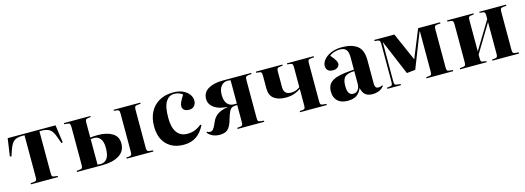

<svg xmlns="http://www.w3.org/2000/svg" viewBox="-4 -1242 5374 1965"><g transform="rotate(-15 2683.5 -259.0)"><path d="M160 0V-12L202 -16Q216 -17 221 -26Q226 -35 226 -62V-502H203Q160 -502 134 -490.5Q108 -479 91.5 -454Q75 -429 61 -387L41 -327L25 -331L52 -518H559L585 -331L570 -327L549 -387Q535 -429 518.5 -454Q502 -479 475.5 -490.5Q449 -502 407 -502H384V-60Q384 -35 388.5 -26.5Q393 -18 407 -17L446 -12V0Z M648 0V-12L687 -16Q701 -18 706.5 -26.5Q712 -35 712 -62V-457Q712 -483 706.5 -492Q701 -501 687 -502L648 -506V-518H929V-507L892 -502Q878 -500 874 -491.5Q870 -483 870 -458V-305Q883 -307 903 -308.5Q923 -310 950 -310Q1045 -310 1103.5 -274.5Q1162 -239 1162 -165Q1162 -83 1094.5 -41.5Q1027 0 918 0ZM1174 0V-12L1207 -15Q1223 -17 1228 -25.5Q1233 -34 1233 -58V-460Q1233 -484 1228 -492.5Q1223 -501 1207 -503L1174 -507V-518H1457V-506L1422 -503Q1403 -501 1397 -492.5Q1391 -484 1391 -460V-58Q1391 -34 1397 -25.5Q1403 -17 1422 -16L1457 -12V0ZM903 -16Q947 -16 972 -51Q997 -86 997 -161Q997 -229 971.5 -260Q946 -291 910 -291Q898 -291 888 -290Q878 -289 870 -288V-18Q884 -16 903 -16Z M1778 14Q1664 14 1597 -54.5Q1530 -123 1530 -247Q1530 -332 1563 -396Q1596 -460 1658.5 -496Q1721 -532 1808 -532Q1867 -532 1909.5 -512.5Q1952 -493 1974.5 -461.5Q1997 -430 1997 -396Q1997 -366 1979 -342Q1961 -318 1921 -318Q1888 -318 1870 -333.5Q1852 -349 1852 -374Q1852 -392 1863 -416Q1874 -440 1902 -485Q1865 -515 1813 -515Q1759 -515 1726 -464Q1693 -413 1693 -293Q1693 -191 1731 -138Q1769 -85 1842 -85Q1890 -85 1926 -100.5Q1962 -116 1993 -141L2002 -134Q1966 -60 1911 -23Q1856 14 1778 14Z M2160 11Q2078 11 2032 -45L2038 -55Q2046 -49 2053 -46.5Q2060 -44 2071 -44Q2083 -44 2093 -50Q2103 -56 2114.5 -75Q2126 -94 2142 -132Q2161 -177 2199 -203.5Q2237 -230 2303 -242L2308 -245Q2222 -248 2169.5 -285Q2117 -322 2117 -379Q2117 -448 2176 -483Q2235 -518 2331 -518H2632V-506L2597 -503Q2578 -501 2572 -492.5Q2566 -484 2566 -460V-58Q2566 -34 2572 -25.5Q2578 -17 2597 -16L2632 -12V0H2349V-12L2382 -15Q2398 -17 2403.5 -25.5Q2409 -34 2409 -58V-237Q2400 -237 2389.5 -236.5Q2379 -236 2367 -234Q2341 -228 2326.5 -201Q2312 -174 2294 -113Q2279 -60 2259.5 -33.5Q2240 -7 2215.5 2Q2191 11 2160 11ZM2375 -253H2409V-500Q2394 -503 2373 -503Q2336 -503 2309 -471Q2282 -439 2282 -379Q2282 -313 2309.5 -283Q2337 -253 2375 -253Z M3011 0V-12L3043 -15Q3060 -17 3065 -25.5Q3070 -34 3070 -58V-231Q3044 -212 3004 -197Q2964 -182 2910 -182Q2831 -182 2786 -216.5Q2741 -251 2741 -323V-456Q2741 -482 2736.5 -491Q2732 -500 2717 -502L2682 -506V-518H2963V-507L2925 -502Q2910 -500 2904.5 -491.5Q2899 -483 2899 -458V-297Q2899 -255 2918.5 -236Q2938 -217 2978 -217Q3006 -217 3029.5 -226.5Q3053 -236 3070 -250V-460Q3070 -484 3065 -492.5Q3060 -501 3043 -503L3011 -507V-518H3294V-506L3258 -503Q3239 -501 3233.5 -492.5Q3228 -484 3228 -460V-58Q3228 -34 3233.5 -25.5Q3239 -17 3258 -16L3294 -12V0Z M3514 14Q3446 14 3408 -21.5Q3370 -57 3370 -122Q3370 -175 3397 -207Q3424 -239 3486.5 -255.5Q3549 -272 3656 -278V-407Q3656 -466 3635.5 -490.5Q3615 -515 3567 -515Q3538 -515 3506.5 -504.5Q3475 -494 3459 -478Q3496 -435 3507 -414Q3518 -393 3518 -380Q3518 -359 3500 -343Q3482 -327 3449 -327Q3412 -327 3394.5 -345Q3377 -363 3377 -392Q3377 -424 3403.5 -456.5Q3430 -489 3479 -510.5Q3528 -532 3596 -532Q3699 -532 3757 -488.5Q3815 -445 3815 -335V-86Q3815 -37 3852 -37Q3873 -37 3895 -48L3900 -41Q3873 -8 3841 3Q3809 14 3780 14Q3726 14 3699 -11Q3672 -36 3664 -82Q3643 -31 3607.5 -8.5Q3572 14 3514 14ZM3587 -41Q3619 -41 3637.5 -65Q3656 -89 3656 -128V-263Q3584 -260 3555.5 -234.5Q3527 -209 3527 -140Q3527 -88 3542 -64.5Q3557 -41 3587 -41Z M3936 0V-12L3970 -16Q3985 -18 3990 -27.5Q3995 -37 3995 -62V-456Q3995 -482 3990 -491Q3985 -500 3970 -502L3936 -506V-518H4149L4280 -220L4295 -258L4401 -518H4634V-506L4598 -503Q4579 -501 4573.5 -492.5Q4568 -484 4568 -460V-58Q4568 -34 4573.5 -25.5Q4579 -17 4598 -16L4634 -12V0H4351V-12L4383 -15Q4400 -17 4405 -25.5Q4410 -34 4410 -58V-481H4406L4262 -114L4171 -104L4016 -472H4014V-60Q4014 -35 4019.5 -26.5Q4025 -18 4041 -17L4080 -12V0Z M4707 0V-12L4746 -16Q4760 -18 4765.5 -26.5Q4771 -35 4771 -62V-457Q4771 -483 4765.5 -492Q4760 -501 4746 -502L4707 -506V-518H4988V-507L4951 -502Q4937 -500 4933 -491.5Q4929 -483 4929 -458V-130L5108 -425V-460Q5108 -484 5103 -492.5Q5098 -501 5082 -503L5049 -507V-518H5332V-506L5297 -503Q5278 -501 5272 -492.5Q5266 -484 5266 -460V-58Q5266 -34 5272 -25.5Q5278 -17 5297 -16L5332 -12V0H5049V-12L5082 -15Q5098 -17 5103 -25.5Q5108 -34 5108 -58V-393L4929 -97V-60Q4929 -35 4933 -26.5Q4937 -18 4951 -17L4988 -12V0Z"/></g></svg>

Font: Literata 72pt
Style: Bold
Weight: 700
Designer: Latin by Veronika Burian and Jose Scaglione. Greek by Irene Vlachou. Cyrillic by Vera Evstafieva.
Foundry: TypeTogether
Version: Version 3.002